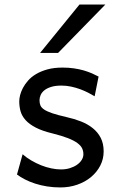

<svg xmlns="http://www.w3.org/2000/svg" viewBox="-20 -801 511 833"><path d="M390.6 -383.3Q378.4 -390.6 362.8 -398.7Q347.2 -406.7 328.9 -413.6Q310.5 -420.4 289.8 -425Q269 -429.7 246.6 -429.7Q219.7 -429.7 201.4 -423.8Q183.1 -418 172.1 -408.9Q161.1 -399.9 156.2 -388.4Q151.4 -377 151.4 -366.2Q151.4 -353.5 155.3 -343.8Q159.2 -334 171.6 -325.7Q184.1 -317.4 207 -309.6Q230 -301.8 268.6 -293Q301.8 -285.6 331.1 -274.2Q360.4 -262.7 382.3 -245.1Q404.3 -227.5 417 -202.9Q429.7 -178.2 429.7 -144Q429.7 -110.8 415 -82.5Q400.4 -54.2 375 -33Q349.6 -11.7 315.4 0.2Q281.2 12.2 241.7 12.2Q211.9 12.2 184.3 7.8Q156.7 3.4 132.6 -4.4Q108.4 -12.2 88.4 -22.5Q68.4 -32.7 53.7 -43.9L78.1 -131.8Q94.7 -117.2 115.5 -105Q136.2 -92.8 158.2 -84Q180.2 -75.2 202.4 -70.6Q224.6 -65.9 244.1 -65.9Q265.6 -65.9 283.4 -71.5Q301.3 -77.1 314.2 -86.2Q327.1 -95.2 334.5 -107.2Q341.8 -119.1 341.8 -131.8Q341.8 -145.5 336.2 -157.5Q330.6 -169.4 315.7 -180.4Q300.8 -191.4 274.7 -201.7Q248.5 -211.9 207.5 -222.2Q163.1 -232.9 135 -247.6Q106.9 -262.2 91.1 -279.8Q75.2 -297.4 69.3 -317.9Q63.5 -338.4 63.5 -361.3Q63.5 -372.6 67.1 -387.7Q70.8 -402.8 79.3 -419.2Q87.9 -435.5 101.8 -451.4Q115.7 -467.3 136.7 -479.7Q157.7 -492.2 186 -500Q214.4 -507.8 251.5 -507.8Q277.8 -507.8 301 -504.4Q324.2 -501 343.5 -495.4Q362.8 -489.7 378.9 -482.7Q395 -475.6 407.7 -468.8ZM437 -781.2 231.9 -571.3H153.8L324.7 -781.2Z"/></svg>

Font: Andika Afr
Style: Regular
Weight: 400
Designer: Victor Gaultney, Annie Olsen, Julie Remington, Don Collingsworth, Eric Hays, Becca Hirsbrunner
Foundry: SIL International
Version: Version 5.000